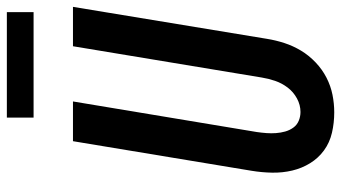

<svg xmlns="http://www.w3.org/2000/svg" viewBox="-232 -730 971 546"><g transform="rotate(-90 253.0 -457.5)"><path d="M206 8Q176 8 148 1.5Q120 -5 98 -21Q76 -37 61.5 -60.5Q47 -84 40.5 -111.5Q34 -139 34.5 -168.5Q35 -198 40 -228L124 -735H237L150 -212Q148 -198 147 -184.5Q146 -171 147 -157.5Q148 -144 151.5 -131.5Q155 -119 162.5 -108.5Q170 -98 182 -93Q194 -88 207 -88Q227 -88 245.5 -98Q264 -108 276.5 -124.5Q289 -141 295.5 -160Q302 -179 305 -198L394 -735H506L415 -183Q411 -158 403 -133.5Q395 -109 381.5 -86.5Q368 -64 348 -45Q328 -26 304.5 -14Q281 -2 256 3Q231 8 206 8ZM191 -847V-923H491V-847Z"/></g></svg>

Font: Iosevka SS04 Oblique
Style: Bold
Weight: 700
Italic angle: -9°
Monospace: yes
Designer: Belleve Invis
Foundry: Belleve Invis
Version: Version 19.0.0; ttfautohint (v1.8.4)